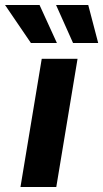

<svg xmlns="http://www.w3.org/2000/svg" viewBox="-74 -752 415 772"><path d="M8.3 0 93.8 -515.6H237.8L152.3 0ZM50.3 -579.1 -53.7 -731.9H85L154.8 -579.1ZM219.7 -579.1 151.4 -731.9H280.8L320.8 -579.1Z"/></svg>

Font: Inter Display
Style: Bold Italic
Weight: 700
Italic angle: -9.39999°
Designer: Rasmus Andersson
Foundry: rsms
Version: Version 4.000;git-a52131595